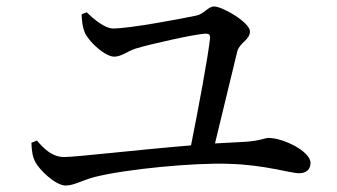

<svg xmlns="http://www.w3.org/2000/svg" viewBox="-20 -660 1040 593"><path d="M77 -219C78 -191 81 -175 89 -160C101 -136 151 -87 183 -87C208 -87 231 -102 271 -113C369 -138 581 -158 687 -154C799 -151 875 -125 904 -125C926 -125 939 -137 939 -157C939 -193 854 -234 810 -234C797 -234 784 -225 737 -222L644 -217L713 -502C721 -529 752 -537 752 -563C752 -590 668 -640 641 -640C623 -640 610 -617 587 -612C540 -602 381 -572 329 -572C304 -572 269 -601 248 -622L232 -616C233 -598 234 -577 243 -557C259 -526 306 -485 333 -485C355 -485 374 -502 399 -510C445 -524 587 -556 616 -556C626 -556 629 -552 629 -544C623 -486 592 -321 570 -211C401 -197 215 -175 178 -175C142 -175 117 -199 94 -226Z"/></svg>

Font: Noto Serif JP Medium
Style: Regular
Weight: 500
Designer: Ryoko NISHIZUKA 西塚涼子 (kana & ideographs); Frank Grießhammer (Latin, Greek & Cyrillic); Wenlong ZHANG 张文龙 (bopomofo); San
Foundry: Adobe
Version: Version 2.001;hotconv 1.1.0;makeotfexe 2.6.0